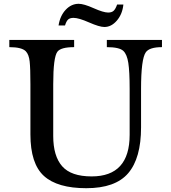

<svg xmlns="http://www.w3.org/2000/svg" viewBox="-20 -980 901 1010"><path d="M722 -512V-310Q722 -148 654.5 -69Q587 10 434 10Q282 10 211 -54.5Q140 -119 140 -273V-537Q140 -621 136 -657Q132 -693 116 -710Q95 -732 29 -732V-770H370V-732Q300 -732 282 -708Q260 -679 260 -537V-265Q260 -159 307 -105.5Q354 -52 462 -52Q662 -52 662 -271V-512Q662 -604 655 -649Q648 -694 629 -712Q608 -732 542 -732V-770H832V-732Q766 -732 747 -705Q722 -670 722 -512ZM322 -846H288Q296 -897 325.5 -928.5Q355 -960 394 -960Q421 -960 472.5 -937Q524 -914 549 -914Q568 -914 578 -923.5Q588 -933 596 -956H629Q624 -906 595 -872Q566 -838 529 -838Q503 -838 448.5 -862Q394 -886 367 -886Q348 -886 338.5 -877.5Q329 -869 322 -846Z"/></svg>

Font: Libre Baskerville
Style: Regular
Weight: 400
Designer: Pablo Impallari, Rodrigo Fuenzalida
Foundry: Pablo Impallari, Rodrigo Fuenzalida
Version: Version 1.000